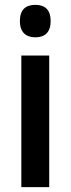

<svg xmlns="http://www.w3.org/2000/svg" viewBox="-20 -772 291 792"><path d="M126 -752C85 -752 62 -731 62 -685C62 -640 86 -618 126 -618C166 -618 189 -640 189 -685C189 -730 167 -752 126 -752ZM183 -543H68V0H183Z"/></svg>

Font: Noto Sans Gujarati UI Condensed SemiBold
Style: Regular
Weight: 600
Width: 3
Designer: Jelle Bosma - Monotype Design Team, Universal Thirst
Foundry: Monotype Imaging Inc.
Version: Version 2.106